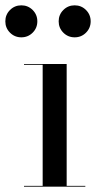

<svg xmlns="http://www.w3.org/2000/svg" viewBox="-70 -700 360 720"><path d="M167.5 -577.5Q150 -595 150 -620Q150 -645 167.5 -662.5Q185 -680 210 -680Q235 -680 252.5 -662.5Q270 -645 270 -620Q270 -595 252.5 -577.5Q235 -560 210 -560Q185 -560 167.5 -577.5ZM-32.5 -577.5Q-50 -595 -50 -620Q-50 -645 -32.5 -662.5Q-15 -680 10 -680Q35 -680 52.5 -662.5Q70 -645 70 -620Q70 -595 52.5 -577.5Q35 -560 10 -560Q-15 -560 -32.5 -577.5ZM20 -3H90V-457H20V-460H180V-3H250V0H20Z"/></svg>

Font: Bodoni* 72
Style: Regular
Weight: 400
Version: Version 1.003